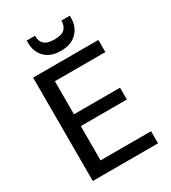

<svg xmlns="http://www.w3.org/2000/svg" viewBox="-216 -1016 1003 1126"><g transform="rotate(-30 285.5 -453.5)"><path d="M73 0V-700H515V-618H173V-394H485V-314H173V-82H515V0ZM295 -754Q224 -754 186.5 -793Q149 -832 149 -892V-907H205Q205 -870 225.5 -850.5Q246 -831 295 -831Q343 -831 363.5 -850.5Q384 -870 384 -907H441V-892Q441 -832 402.5 -793Q364 -754 295 -754Z"/></g></svg>

Font: DM Sans Medium
Style: Regular
Weight: 500
Designer: Colophon Foundry, Jonny Pinhorn
Foundry: Colophon Foundry
Version: Version 4.004; ttfautohint (v1.8.4.7-5d5b)